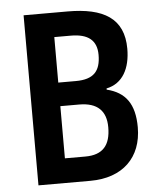

<svg xmlns="http://www.w3.org/2000/svg" viewBox="-52 -759 661 803"><g transform="rotate(-5 279.0 -357.0)"><path d="M262 -714H77V0H295C431 0 512 -79 512 -206C512 -304 474 -355 396 -374V-379C465 -393 497 -455 497 -537C497 -665 412 -714 262 -714ZM271 -421H197V-612H266C339 -612 375 -583 375 -522C375 -453 345 -421 271 -421ZM197 -322H276C353 -322 389 -285 389 -217C389 -142 357 -103 283 -103H197Z"/></g></svg>

Font: Noto Sans Tamil Condensed SemiBold
Style: Regular
Weight: 600
Width: 3
Designer: Jelle Bosma - Monotype Design Team
Foundry: Monotype Imaging Inc.
Version: Version 2.004